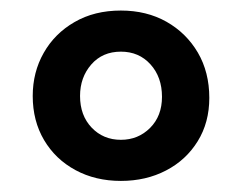

<svg xmlns="http://www.w3.org/2000/svg" viewBox="-20 -738 447 355"><path d="M203.5 -718.5Q251 -718.5 287.8 -697.8Q324.5 -677 345.8 -640.8Q367 -604.5 367 -557Q367 -511.5 345.5 -476.8Q324 -442 287 -422.8Q250 -403.5 203.5 -403.5Q156.5 -403.5 119.5 -423.5Q82.5 -443.5 61.5 -479Q40.5 -514.5 40.5 -560.5Q40.5 -604.5 60.8 -640.2Q81 -676 117.8 -697.2Q154.5 -718.5 203.5 -718.5ZM203.5 -642.5Q169.5 -642.5 148.8 -618.8Q128 -595 128 -560.5Q128 -524.5 149.5 -502Q171 -479.5 203.5 -479.5Q235.5 -479.5 257.5 -501.5Q279.5 -523.5 279.5 -559Q279.5 -595.5 258.2 -619Q237 -642.5 203.5 -642.5Z"/></svg>

Font: Fraunces 9pt S050 Black
Style: Regular
Weight: 900
Version: Version 1.000; ttfautohint (v1.8.3)